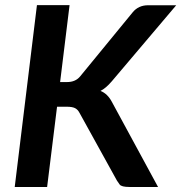

<svg xmlns="http://www.w3.org/2000/svg" viewBox="-20 -744 721 764"><path d="M247.1 -417.5Q280.3 -417.5 298.8 -439.9L507.8 -694.8Q530.8 -723.1 569.3 -723.1H681.2L424.8 -420.4Q400.9 -392.6 379.9 -382.3Q408.2 -371.1 425.3 -338.4L608.9 0H495.1Q463.4 0 456.1 -9.8Q448.7 -19.5 445.3 -25.4L296.4 -294.9Q289.6 -308.1 278.6 -313.7Q267.6 -319.3 246.1 -319.3H207L167.5 0H38.6L127 -723.6H256.8L219.2 -417.5Z"/></svg>

Font: Lato-BoldItalic
Style: Bold Italic
Weight: 700
Italic angle: -7°
Designer: Lukasz Dziedzic
Foundry: tyPoland Lukasz Dziedzic
Version: Version 1.104; Western+Polish opensource